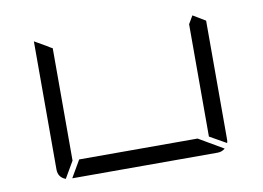

<svg xmlns="http://www.w3.org/2000/svg" viewBox="-61 -595 938 685"><g transform="rotate(-10 408.0 -252.5)"><path d="M672 -498 717 -471V-41Q717 -32 715 -28L655 -62V-265V-469ZM614 -62 703 -10Q691 0 676 0H408H149L185 -62H408ZM126 -2Q99 -12 99 -41V-500V-505L139 -482L152 -474L161 -469V-265V-62Z"/></g></svg>

Font: DSEG7 Modern
Style: Light
Weight: 300
Designer: Keshikan(Twitter:@keshinomi_88pro)
Version: Version 0.46